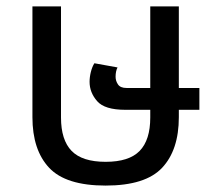

<svg xmlns="http://www.w3.org/2000/svg" viewBox="-20 -568 680 598"><path d="M309 10Q185 10 133 -45.5Q81 -101 81 -203V-548H170V-202Q170 -132 203 -98Q236 -64 309 -64Q382 -64 415 -98Q448 -132 448 -202V-226H370Q306 -226 282.5 -253Q259 -280 259 -313Q259 -328 263 -344Q267 -360 274 -371L346 -358Q340 -346 340 -329Q340 -316 347.5 -305Q355 -294 374 -294H448V-548H537V-294H601V-226H537V-203Q537 -101 485 -45.5Q433 10 309 10Z"/></svg>

Font: TSCustom
Style: Regular
Weight: 400
Designer: Monotype Design Team
Foundry: Monotype Imaging Inc.
Version: Version 2.004; ttfautohint (v1.8.3) -l 8 -r 50 -G 200 -x 14 